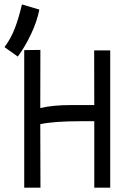

<svg xmlns="http://www.w3.org/2000/svg" viewBox="-20 -862 558 882"><path d="M0.8 -645.5Q30.1 -685.1 48.1 -731.9Q66.1 -778.8 80.8 -841.8L160.8 -817.9Q150.2 -763.7 122.6 -705.3Q95 -647 61.7 -602.1ZM165.5 -632.8 165 -365.7Q222 -379.4 307.4 -379.4H413.1Q413.1 -453.1 412.8 -525.4Q412.6 -597.7 412.6 -630.4H486.3V0H413.1V-305.2H353.3Q226.2 -305.2 165 -291.5Q165 -197.8 165.5 -116Q165.9 -34.2 165.9 0H91.3V-631.8Z"/></svg>

Font: Fantasque Sans Mono
Style: Regular
Weight: 400
Monospace: yes
Designer: Jany Belluz
Version: Version 1.8.0 ; ttfautohint (v1.8.2)